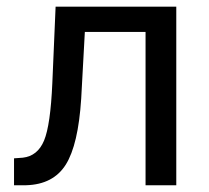

<svg xmlns="http://www.w3.org/2000/svg" viewBox="-20 -548 618 568"><path d="M501.5 -528.3V0H410.6V-453.6H231L220.2 -255.9Q211.4 -119.6 174.6 -61Q137.7 -2.4 57.6 0H21.5V-79.6L47.4 -81.5Q91.3 -86.4 110.4 -132.3Q129.4 -178.2 134.8 -302.2L144.5 -528.3Z"/></svg>

Font: Roboto-ThirdPerson-AD3FC
Style: ThirdPerson-AD3FC
Weight: 400
Designer: Google
Version: Version 2.137; 2017